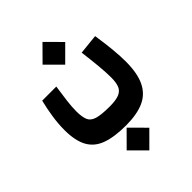

<svg xmlns="http://www.w3.org/2000/svg" viewBox="-243 -583 1071 1071"><g transform="rotate(-45 293.0 -47.5)"><path d="M295.4 187Q203.6 187 145.8 166Q87.9 145 60.8 95.5Q33.7 45.9 33.7 -38.6Q33.7 -86.4 41.5 -138.2Q49.3 -189.9 62 -241.7H173.3Q165.5 -190.9 159.9 -145Q154.3 -99.1 154.3 -65.4Q154.3 -20.5 164.8 4.2Q175.3 28.8 207.8 38.3Q240.2 47.9 305.7 47.9Q355.5 47.9 381.3 36.9Q407.2 25.9 416.5 2Q425.8 -22 425.8 -61.5Q425.8 -100.6 420.7 -155Q415.5 -209.5 407.2 -275.4L525.4 -287.6Q536.6 -213.9 541.5 -160.4Q546.4 -106.9 546.4 -66.4Q546.4 26.9 519 82.5Q491.7 138.2 436.3 162.6Q380.9 187 295.4 187ZM294.9 -293 205.6 -382.3 294.9 -472.2 384.3 -382.3ZM288.6 377 199.2 287.6 288.6 197.8 377.9 287.6Z"/></g></svg>

Font: Cascadia Code NF
Style: Bold
Weight: 700
Monospace: yes
Designer: Aaron Bell
Foundry: Saja Typeworks
Version: Version 2404.023; ttfautohint (v1.8.4)